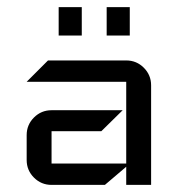

<svg xmlns="http://www.w3.org/2000/svg" viewBox="-20 -520 515 540"><path d="M405 0H335V-51L275 0H125Q96 0 75.5 -20.5Q55 -41 55 -70V-140Q55 -169 75.5 -189.5Q96 -210 125 -210H325L265 -151H125V-60H335V-290H55L115 -350H335Q364 -350 384.5 -329.5Q405 -309 405 -280ZM345 -420H280V-500H345ZM210 -420H145V-500H210Z"/></svg>

Font: Iceland
Style: Regular
Weight: 400
Designer: Cyreal (www.cyreal.org)
Foundry: Cyreal (www.cyreal.org)
Version: Version 1.001